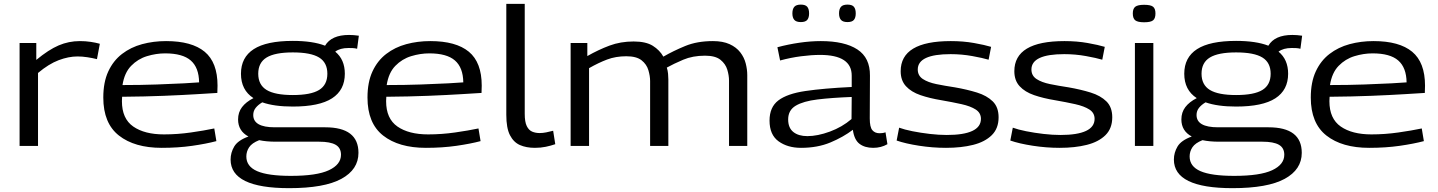

<svg xmlns="http://www.w3.org/2000/svg" viewBox="-20 -760 7488 1000"><path d="M169 -536V-448Q233 -501 285.5 -523.5Q338 -546 396 -546Q425 -546 452 -542Q479 -538 500 -532L485 -452Q461 -458 434.5 -462Q408 -466 384 -466Q337 -466 285.5 -446.5Q234 -427 178 -380V0H82V-536Z M822 10Q681 10 599.5 -54Q518 -118 518 -252Q518 -332 544 -388Q570 -444 615.5 -479Q661 -514 720 -530Q779 -546 845 -546Q979 -546 1046 -490.5Q1113 -435 1113 -314Q1113 -308 1112.5 -297Q1112 -286 1112 -276Q1078 -274 1006 -269.5Q934 -265 834.5 -261Q735 -257 616 -256Q615 -246 615 -233Q615 -142 674 -101Q733 -60 834 -60Q904 -60 974 -70Q1044 -80 1096 -91L1107 -25Q1054 -11 981 -0.5Q908 10 822 10ZM618 -317Q714 -317 797 -320Q880 -323 938.5 -326Q997 -329 1017 -331Q1016 -408 973.5 -445Q931 -482 840 -482Q793 -482 745.5 -467.5Q698 -453 663 -417Q628 -381 618 -317Z M1486 220Q1181 220 1181 71Q1181 35 1200 3Q1219 -29 1274 -49Q1220 -78 1220 -138Q1220 -175 1240.5 -202Q1261 -229 1300 -249Q1235 -291 1235 -376Q1235 -461 1301.5 -504Q1368 -547 1505 -547Q1609 -547 1673 -522Q1706 -578 1798 -578Q1822 -578 1849 -574L1840 -506Q1829 -509 1817.5 -509.5Q1806 -510 1795 -510Q1751 -510 1726 -491Q1776 -450 1776 -376Q1776 -291 1709.5 -248Q1643 -205 1505 -205Q1408 -205 1346 -227Q1324 -214 1311.5 -198Q1299 -182 1299 -161Q1299 -97 1411 -97H1674Q1847 -97 1847 36Q1847 123 1758 171.5Q1669 220 1486 220ZM1505 -265Q1599 -265 1642 -291.5Q1685 -318 1685 -376Q1685 -434 1642 -460.5Q1599 -487 1505 -487Q1412 -487 1368.5 -460.5Q1325 -434 1325 -376Q1325 -318 1368.5 -291.5Q1412 -265 1505 -265ZM1263 55Q1263 107 1319.5 131.5Q1376 156 1495 156Q1630 156 1693 126.5Q1756 97 1756 46Q1756 10 1728 -6Q1700 -22 1642 -22H1416Q1367 -22 1330 -30Q1292 -15 1277.5 7Q1263 29 1263 55Z M2198 10Q2057 10 1975.5 -54Q1894 -118 1894 -252Q1894 -332 1920 -388Q1946 -444 1991.5 -479Q2037 -514 2096 -530Q2155 -546 2221 -546Q2355 -546 2422 -490.5Q2489 -435 2489 -314Q2489 -308 2488.5 -297Q2488 -286 2488 -276Q2454 -274 2382 -269.5Q2310 -265 2210.5 -261Q2111 -257 1992 -256Q1991 -246 1991 -233Q1991 -142 2050 -101Q2109 -60 2210 -60Q2280 -60 2350 -70Q2420 -80 2472 -91L2483 -25Q2430 -11 2357 -0.5Q2284 10 2198 10ZM1994 -317Q2090 -317 2173 -320Q2256 -323 2314.5 -326Q2373 -329 2393 -331Q2392 -408 2349.5 -445Q2307 -482 2216 -482Q2169 -482 2121.5 -467.5Q2074 -453 2039 -417Q2004 -381 1994 -317Z M2713 -740V-167Q2713 -125 2723.5 -103.5Q2734 -82 2751.5 -74.5Q2769 -67 2791 -67Q2807 -67 2824.5 -70.5Q2842 -74 2861 -79L2872 -9Q2849 -1 2822.5 4.5Q2796 10 2766 10Q2721 10 2688 -4.5Q2655 -19 2636 -56Q2617 -93 2617 -162V-740Z M2952 0V-536H3039V-468Q3097 -501 3154.5 -522.5Q3212 -544 3280 -544Q3344 -544 3380 -521.5Q3416 -499 3435 -465Q3487 -495 3549 -520.5Q3611 -546 3693 -546Q3745 -546 3780 -530Q3815 -514 3835.5 -487.5Q3856 -461 3864 -429.5Q3872 -398 3872 -369V0H3777V-340Q3777 -367 3768 -397Q3759 -427 3732.5 -448.5Q3706 -470 3652 -470Q3588 -470 3538.5 -449Q3489 -428 3453 -408Q3458 -392 3459.5 -376Q3461 -360 3461 -346V0H3366V-338Q3366 -364 3357 -394.5Q3348 -425 3321.5 -446Q3295 -467 3242 -467Q3187 -467 3142 -450Q3097 -433 3048 -405V0Z M3988 -132Q3988 -202 4034 -237Q4080 -272 4175 -286Q4270 -300 4416 -307V-365Q4417 -474 4251 -474Q4207 -474 4152.5 -467Q4098 -460 4043 -445L4029 -514Q4085 -529 4143.5 -537.5Q4202 -546 4255 -546Q4379 -546 4445.5 -502.5Q4512 -459 4511 -366L4510 -143Q4510 -98 4523.5 -82Q4537 -66 4561 -66Q4568 -66 4576 -67Q4584 -68 4592 -71L4602 -9Q4569 10 4528 10Q4484 10 4456.5 -11Q4429 -32 4422 -84Q4372 -46 4305 -18Q4238 10 4152 10Q4082 10 4035 -24Q3988 -58 3988 -132ZM4085 -138Q4085 -94 4112 -72.5Q4139 -51 4185 -51Q4238 -51 4302 -74.5Q4366 -98 4415 -140L4416 -255Q4312 -251 4238 -242Q4164 -233 4124.5 -209.5Q4085 -186 4085 -138ZM4394 -645Q4370 -645 4360 -656.5Q4350 -668 4350 -690Q4350 -713 4360 -724.5Q4370 -736 4394 -736Q4418 -736 4427.5 -724.5Q4437 -713 4437 -690Q4437 -668 4427.5 -656.5Q4418 -645 4394 -645ZM4151 -645Q4127 -645 4117 -656.5Q4107 -668 4107 -690Q4107 -713 4117 -724.5Q4127 -736 4151 -736Q4175 -736 4184.5 -724.5Q4194 -713 4194 -690Q4194 -668 4184.5 -656.5Q4175 -645 4151 -645Z M4650 -28 4663 -95Q4690 -85 4732.5 -76.5Q4775 -68 4822.5 -62.5Q4870 -57 4911 -57Q4999 -57 5044 -78Q5089 -99 5089 -141Q5089 -172 5062 -189.5Q5035 -207 4988 -217.5Q4941 -228 4883 -238Q4822 -248 4774 -264.5Q4726 -281 4698.5 -311Q4671 -341 4671 -389Q4671 -546 4932 -546Q4997 -546 5053 -536Q5109 -526 5142 -516L5129 -449Q5099 -458 5044 -468Q4989 -478 4931 -478Q4760 -478 4760 -398Q4760 -366 4786.5 -348.5Q4813 -331 4857 -322Q4901 -313 4954 -305Q5017 -294 5068.5 -278Q5120 -262 5150.5 -232Q5181 -202 5181 -149Q5181 -91 5145.5 -56Q5110 -21 5048.5 -5.5Q4987 10 4907 10Q4837 10 4766.5 -1Q4696 -12 4650 -28Z M5242 -28 5255 -95Q5282 -85 5324.5 -76.5Q5367 -68 5414.5 -62.5Q5462 -57 5503 -57Q5591 -57 5636 -78Q5681 -99 5681 -141Q5681 -172 5654 -189.5Q5627 -207 5580 -217.5Q5533 -228 5475 -238Q5414 -248 5366 -264.5Q5318 -281 5290.5 -311Q5263 -341 5263 -389Q5263 -546 5524 -546Q5589 -546 5645 -536Q5701 -526 5734 -516L5721 -449Q5691 -458 5636 -468Q5581 -478 5523 -478Q5352 -478 5352 -398Q5352 -366 5378.5 -348.5Q5405 -331 5449 -322Q5493 -313 5546 -305Q5609 -294 5660.5 -278Q5712 -262 5742.5 -232Q5773 -202 5773 -149Q5773 -91 5737.5 -56Q5702 -21 5640.5 -5.5Q5579 10 5499 10Q5429 10 5358.5 -1Q5288 -12 5242 -28Z M5939 -644Q5906 -644 5893 -654Q5880 -664 5880 -690Q5880 -715 5893 -725Q5906 -735 5939 -735Q5973 -735 5985.5 -725Q5998 -715 5998 -690Q5998 -664 5985.5 -654Q5973 -644 5939 -644ZM5891 0V-536H5987V0Z M6399 220Q6094 220 6094 71Q6094 35 6113 3Q6132 -29 6187 -49Q6133 -78 6133 -138Q6133 -175 6153.5 -202Q6174 -229 6213 -249Q6148 -291 6148 -376Q6148 -461 6214.5 -504Q6281 -547 6418 -547Q6522 -547 6586 -522Q6619 -578 6711 -578Q6735 -578 6762 -574L6753 -506Q6742 -509 6730.5 -509.5Q6719 -510 6708 -510Q6664 -510 6639 -491Q6689 -450 6689 -376Q6689 -291 6622.5 -248Q6556 -205 6418 -205Q6321 -205 6259 -227Q6237 -214 6224.5 -198Q6212 -182 6212 -161Q6212 -97 6324 -97H6587Q6760 -97 6760 36Q6760 123 6671 171.5Q6582 220 6399 220ZM6418 -265Q6512 -265 6555 -291.5Q6598 -318 6598 -376Q6598 -434 6555 -460.5Q6512 -487 6418 -487Q6325 -487 6281.5 -460.5Q6238 -434 6238 -376Q6238 -318 6281.5 -291.5Q6325 -265 6418 -265ZM6176 55Q6176 107 6232.5 131.5Q6289 156 6408 156Q6543 156 6606 126.5Q6669 97 6669 46Q6669 10 6641 -6Q6613 -22 6555 -22H6329Q6280 -22 6243 -30Q6205 -15 6190.5 7Q6176 29 6176 55Z M7111 10Q6970 10 6888.5 -54Q6807 -118 6807 -252Q6807 -332 6833 -388Q6859 -444 6904.5 -479Q6950 -514 7009 -530Q7068 -546 7134 -546Q7268 -546 7335 -490.5Q7402 -435 7402 -314Q7402 -308 7401.5 -297Q7401 -286 7401 -276Q7367 -274 7295 -269.5Q7223 -265 7123.5 -261Q7024 -257 6905 -256Q6904 -246 6904 -233Q6904 -142 6963 -101Q7022 -60 7123 -60Q7193 -60 7263 -70Q7333 -80 7385 -91L7396 -25Q7343 -11 7270 -0.5Q7197 10 7111 10ZM6907 -317Q7003 -317 7086 -320Q7169 -323 7227.5 -326Q7286 -329 7306 -331Q7305 -408 7262.5 -445Q7220 -482 7129 -482Q7082 -482 7034.5 -467.5Q6987 -453 6952 -417Q6917 -381 6907 -317Z"/></svg>

Font: Georama Extended
Style: Regular
Weight: 400
Width: 7
Designer: Jean-Baptiste Levee
Foundry: Production Type
Version: Version 1.000